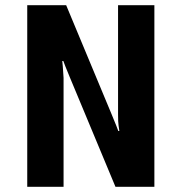

<svg xmlns="http://www.w3.org/2000/svg" viewBox="-20 -720 700 740"><path d="M85 0V-700H235L410 -280L428 -236L436 -215H440L437 -236Q435 -248 435 -280V-700H575V0H425L250 -420L232 -464L224 -485H220L222 -464Q225 -425 225 -420V0Z"/></svg>

Font: Scada
Style: Bold
Weight: 700
Designer: Jovanny Lemonad
Foundry: Jovanny Lemonad
Version: Version 4.100;PS 004.100;hotconv 1.0.88;makeotf.lib2.5.64775